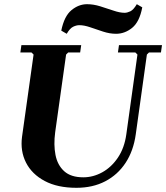

<svg xmlns="http://www.w3.org/2000/svg" viewBox="-20 -885 792 915"><path d="M547 -670H752L747 -635H690L680 -625L627 -245Q616 -166 578.5 -109Q541 -52 481.5 -21Q422 10 344 10Q254 10 193 -22.5Q132 -55 104 -110Q76 -165 85 -233L140 -625L130 -635H77L82 -670H367L362 -635H305L295 -625L243 -255Q235 -195 244.5 -146.5Q254 -98 286 -69Q318 -40 377 -40Q424 -40 467.5 -64Q511 -88 542 -134Q573 -180 582 -245L635 -625L625 -635H542ZM632 -865 658 -850Q645 -781 610 -752.5Q575 -724 533 -724Q503 -724 471 -734.5Q439 -745 410 -755Q381 -765 358 -765Q344 -765 328.5 -757.5Q313 -750 298 -724L272 -739Q286 -808 320.5 -836.5Q355 -865 395 -865Q425 -865 457.5 -855Q490 -845 520.5 -834.5Q551 -824 574 -824Q586 -824 601 -831Q616 -838 632 -865Z"/></svg>

Font: Brygada 1918
Style: Bold Italic
Weight: 700
Italic angle: -8°
Designer: Mateusz Machalski | Borys Kosmynka | Przemek Hoffer
Foundry: NIEPODLEGLA 2018
Version: Version 3.006